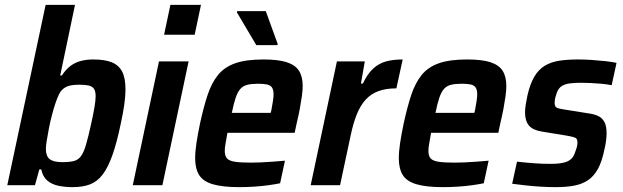

<svg xmlns="http://www.w3.org/2000/svg" viewBox="-20 -763 2567 791"><path d="M279 8Q249 8 221.5 2.5Q194 -3 175 -19Q156 -35 150 -65H142L124 0H10L168 -743H289L228 -452H235Q251 -477 270.5 -491.5Q290 -506 313.5 -512Q337 -518 364 -518Q411 -518 440 -506.5Q469 -495 483 -468.5Q497 -442 497 -394Q497 -368 492 -332Q487 -296 477 -251Q461 -174 443 -123.5Q425 -73 403 -44Q381 -15 351 -3.5Q321 8 279 8ZM237 -95Q266 -95 284 -99.5Q302 -104 313.5 -119.5Q325 -135 334.5 -167.5Q344 -200 356 -255Q365 -296 369.5 -323Q374 -350 374 -367Q374 -388 366.5 -398Q359 -408 344 -411Q329 -414 304 -414Q284 -414 268.5 -410.5Q253 -407 241 -397.5Q229 -388 222 -372Q216 -360 208.5 -338Q201 -316 194 -289Q187 -262 181.5 -234Q176 -206 172.5 -183.5Q169 -161 169 -150Q169 -120 184.5 -107.5Q200 -95 237 -95Z M656 -620 682 -743H808L782 -620ZM527 0 635 -510H757L649 0Z M966 8Q897 8 856.5 -4Q816 -16 800 -42.5Q784 -69 784 -111Q784 -139 789.5 -175Q795 -211 804 -254Q819 -323 835.5 -372.5Q852 -422 878.5 -454.5Q905 -487 949.5 -502.5Q994 -518 1065 -518Q1127 -518 1162 -506.5Q1197 -495 1212 -471Q1227 -447 1227 -409Q1227 -390 1223.5 -365.5Q1220 -341 1215 -314Q1210 -287 1202 -254L1194 -216H917Q913 -192 909.5 -173.5Q906 -155 906 -142Q906 -120 915.5 -110Q925 -100 948.5 -96.5Q972 -93 1014 -93Q1031 -93 1055 -94Q1079 -95 1104.5 -97Q1130 -99 1154 -101L1134 -8Q1115 -4 1086.5 0Q1058 4 1026.5 6Q995 8 966 8ZM935 -298H1095L1098 -309Q1102 -331 1104.5 -347Q1107 -363 1107 -374Q1107 -393 1100.5 -402.5Q1094 -412 1080 -415Q1066 -418 1043 -418Q1016 -418 998.5 -413.5Q981 -409 970 -396.5Q959 -384 951 -360.5Q943 -337 935 -298ZM1036 -577 956 -712 957 -717H1075L1124 -582L1123 -577Z M1260 0 1368 -510H1483L1467 -419H1475Q1494 -459 1517.5 -480.5Q1541 -502 1570.5 -510Q1600 -518 1639 -518L1613 -399Q1570 -399 1539 -387.5Q1508 -376 1486.5 -352.5Q1465 -329 1450 -292Q1435 -255 1424 -202L1381 0Z M1805 8Q1736 8 1695.5 -4Q1655 -16 1639 -42.5Q1623 -69 1623 -111Q1623 -139 1628.5 -175Q1634 -211 1643 -254Q1658 -323 1674.5 -372.5Q1691 -422 1717.5 -454.5Q1744 -487 1788.5 -502.5Q1833 -518 1904 -518Q1966 -518 2001 -506.5Q2036 -495 2051 -471Q2066 -447 2066 -409Q2066 -390 2062.5 -365.5Q2059 -341 2054 -314Q2049 -287 2041 -254L2033 -216H1756Q1752 -192 1748.5 -173.5Q1745 -155 1745 -142Q1745 -120 1754.5 -110Q1764 -100 1787.5 -96.5Q1811 -93 1853 -93Q1870 -93 1894 -94Q1918 -95 1943.5 -97Q1969 -99 1993 -101L1973 -8Q1954 -4 1925.5 0Q1897 4 1865.5 6Q1834 8 1805 8ZM1774 -298H1934L1937 -309Q1941 -331 1943.5 -347Q1946 -363 1946 -374Q1946 -393 1939.5 -402.5Q1933 -412 1919 -415Q1905 -418 1882 -418Q1855 -418 1837.5 -413.5Q1820 -409 1809 -396.5Q1798 -384 1790 -360.5Q1782 -337 1774 -298Z M2269 8Q2240 8 2207 6Q2174 4 2143.5 0.5Q2113 -3 2090 -6L2110 -97Q2126 -95 2144 -93.5Q2162 -92 2179.5 -90.5Q2197 -89 2214.5 -88.5Q2232 -88 2248 -88Q2282 -88 2302.5 -93Q2323 -98 2334 -109Q2345 -120 2350 -138Q2354 -148 2356.5 -157.5Q2359 -167 2359 -177Q2359 -192 2349 -196Q2339 -200 2316 -204L2212 -221Q2175 -227 2159 -246Q2143 -265 2143 -301Q2143 -314 2146 -332.5Q2149 -351 2153 -370Q2164 -418 2181.5 -447.5Q2199 -477 2225 -492.5Q2251 -508 2285 -513Q2319 -518 2361 -518Q2389 -518 2418.5 -516Q2448 -514 2475 -511Q2502 -508 2520 -504L2500 -412Q2480 -416 2457 -418Q2434 -420 2413 -421Q2392 -422 2373 -422Q2348 -422 2328 -419.5Q2308 -417 2294.5 -408.5Q2281 -400 2274 -381Q2271 -373 2268 -362Q2265 -351 2265 -338Q2265 -324 2273.5 -319.5Q2282 -315 2304 -312L2404 -296Q2427 -293 2443.5 -285.5Q2460 -278 2469.5 -261.5Q2479 -245 2479 -214Q2479 -202 2477 -184.5Q2475 -167 2470 -147Q2460 -97 2443 -66.5Q2426 -36 2401.5 -20Q2377 -4 2344.5 2Q2312 8 2269 8Z"/></svg>

Font: Saira SemiCondensed SemiBold
Style: Italic
Weight: 600
Width: 4
Italic angle: -12°
Designer: Hector Gatti with collaboration of the Omnibus-Type team
Foundry: Omnibus-Type
Version: Version 1.101